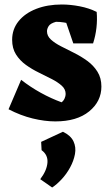

<svg xmlns="http://www.w3.org/2000/svg" viewBox="-20 -520 499 854"><path d="M226 20Q179 20 125.5 7Q72 -6 18 -34L74 -165Q115 -133 161 -107.5Q207 -82 254 -65Q263 -72 267.5 -82.5Q272 -93 272 -102Q272 -123 255 -138.5Q238 -154 211 -168Q184 -182 153 -197Q122 -212 95 -231.5Q68 -251 51 -278Q34 -305 34 -343Q34 -390 62.5 -425.5Q91 -461 141 -480.5Q191 -500 255 -500Q293 -500 334.5 -492Q376 -484 410 -467L374 -379Q343 -400 303 -411.5Q263 -423 229 -423Q204 -416 196.5 -404Q189 -392 189 -381Q189 -360 206.5 -344Q224 -328 251.5 -314Q279 -300 310 -284.5Q341 -269 368.5 -249Q396 -229 413.5 -201Q431 -173 431 -135Q431 -69 376.5 -24.5Q322 20 226 20ZM306 -327 256 -473 410 -467Q413 -432 409 -396.5Q405 -361 394 -327ZM212 314 159 277Q188 239 191 204Q194 169 165 148L163 111L260 66Q295 83 307 109Q319 135 313.5 165Q308 195 292 224.5Q276 254 254 277.5Q232 301 212 314Z"/></svg>

Font: Eczar
Style: Bold
Weight: 700
Designer: Vaibhav Singh
Foundry: Rosetta Type Foundry
Version: Version 2.000